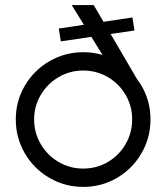

<svg xmlns="http://www.w3.org/2000/svg" viewBox="-20 -726 650 754"><path d="M261.7 -706H348.1L530.7 -393.7H454.6ZM42 -257Q42 -329 77.5 -389.5Q113 -450 174 -485.5Q235 -521 307 -521Q379 -521 439.5 -485.5Q500 -450 535.5 -389.5Q571 -329 571 -257Q571 -185 535.5 -124Q500 -63 439.5 -27.5Q379 8 307 8Q235 8 174 -27.5Q113 -63 77.5 -124Q42 -185 42 -257ZM499 -257Q499 -309.3 473.3 -353.4Q447.6 -397.6 403.4 -423.3Q359.3 -449 307 -449Q254.7 -449 210.5 -423.3Q166.3 -397.5 140.2 -353.4Q114 -309.2 114 -256.9Q114 -204.6 140.1 -160Q166.3 -115.4 210.5 -89.7Q254.6 -64 306.9 -64Q359.2 -64 403.4 -89.7Q447.5 -115.5 473.3 -160.1Q499 -204.7 499 -257ZM210.9 -613.9 500.1 -657.5 508.1 -606.3 218.9 -563.5Z"/></svg>

Font: Lineal Thin
Style: Regular
Weight: 200
Designer: Created by Frank Adebiaye with contributions from Anton Moglia & Ariel Martín Pérez
Created by Frank ADEBIAYE with FontF
Foundry: Velvetyne Type Foundry
Version: Version 2.000;Glyphs 3.2 (3227)